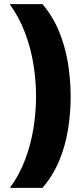

<svg xmlns="http://www.w3.org/2000/svg" viewBox="-20 -754 399 932"><path d="M323 -284Q323 -204 310 -124.5Q297 -45 267 27Q237 99 186 158H28Q73 97 101 23.5Q129 -50 142 -129Q155 -208 155 -285Q155 -364 142 -443.5Q129 -523 100.5 -597.5Q72 -672 27 -734H186Q237 -674 267 -600.5Q297 -527 310 -446.5Q323 -366 323 -284Z"/></svg>

Font: Noto Sans Hebrew Black
Style: Regular
Weight: 900
Designer: Monotype Design Team
Foundry: Monotype Imaging Inc.
Version: Version 2.003